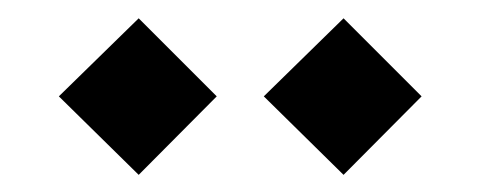

<svg xmlns="http://www.w3.org/2000/svg" viewBox="-20 -895 538 215"><path d="M275.4 -787.1 364.7 -874.5 452.1 -787.1 364.7 -699.2ZM45.9 -787.1 135.3 -874.5 222.7 -787.1 135.3 -699.2Z"/></svg>

Font: Metamorphous
Style: Regular
Weight: 400
Designer: James Grieshaber
Foundry: James Grieshaber
Version: Version 1.001